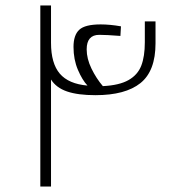

<svg xmlns="http://www.w3.org/2000/svg" viewBox="-20 -680 618 700"><path d="M547 -602V-522Q547 -421 492 -377Q437 -333 328 -333Q264 -333 224.5 -346.5Q185 -360 166 -390V0H127V-660H166V-524Q166 -449 198 -411.5Q230 -374 299 -368Q280 -388 264 -425.5Q248 -463 248 -509Q248 -552 269 -571.5Q290 -591 347 -591Q381 -591 421 -584L419 -549Q367 -553 342 -553Q296 -553 296 -500Q296 -466 313.5 -430Q331 -394 355 -366Q415 -369 448.5 -388Q482 -407 495 -440.5Q508 -474 508 -526V-602Z"/></svg>

Font: Cairo ExtraLight
Style: Regular
Weight: 250
Designer: Mohamed Gaber, the designers of Titillium
Foundry: Kief Type Foundry
Version: Version 2.009; ttfautohint (v1.5.33-1714) -l 8 -r 50 -G 200 